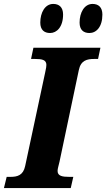

<svg xmlns="http://www.w3.org/2000/svg" viewBox="-37 -957 541 977"><path d="M418 -789C453 -789 484 -820 484 -883C484 -920 464 -937 434 -937C392 -937 368 -893 368 -842C368 -805 388 -789 418 -789ZM218 -789C252 -789 284 -820 284 -883C284 -920 264 -937 234 -937C192 -937 168 -893 168 -842C168 -805 188 -789 218 -789ZM-17 0H323L336 -57H316C281 -57 256 -61 256 -87C256 -99 261 -112 266 -135L364 -600C374 -650 406 -657 442 -657H462L474 -714H133L121 -657H141C176 -657 199 -653 199 -627C199 -621 198 -610 193 -589L91 -112C81 -64 50 -57 16 -57H-3Z"/></svg>

Font: Noto Serif SemiCondensed Extra
Style: Italic
Weight: 800
Width: 4
Italic angle: -12°
Designer: Monotype Design Team
Foundry: Monotype Imaging Inc.
Version: Version 1.901